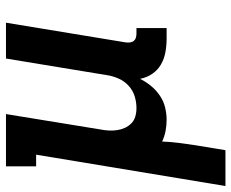

<svg xmlns="http://www.w3.org/2000/svg" viewBox="-89 -484 775 643"><g transform="rotate(-90 298.5 -162.5)"><path d="M-3 205 102 -429H63V-530H238L187 -217Q184 -202 183 -187.5Q182 -173 184 -159Q186 -145 191.5 -132.5Q197 -120 206.5 -110.5Q216 -101 229.5 -97Q243 -93 258 -93Q278 -93 297.5 -99Q317 -105 332.5 -119Q348 -133 356.5 -152Q365 -171 368 -190L424 -530H544L478 -129Q477 -121 478 -114Q479 -107 483 -102Q487 -97 493.5 -95Q500 -93 508 -93H526V8H491Q468 8 445.5 4Q423 0 404 -11Q385 -22 372.5 -40.5Q360 -59 356 -81Q346 -61 332 -44Q318 -27 299.5 -14.5Q281 -2 260 3Q239 8 219 8Q200 8 181.5 4.5Q163 1 146 -7Q145 21 141.5 48Q138 75 134 102L117 205Z"/></g></svg>

Font: Iosevka Slab Extended Oblique
Style: Bold
Weight: 700
Width: 7
Italic angle: -9°
Monospace: yes
Designer: Belleve Invis
Foundry: Belleve Invis
Version: Version 11.1.1; ttfautohint (v1.8.3)